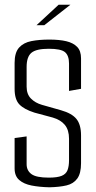

<svg xmlns="http://www.w3.org/2000/svg" viewBox="-20 -791 408 815"><path d="M190 4Q147 3 114 -3.5Q81 -10 61.5 -27Q42 -44 42 -76V-205L93 -212V-94Q93 -67 113.5 -52Q134 -37 187 -37Q223 -37 241.5 -44.5Q260 -52 266.5 -68.5Q273 -85 273 -111V-202Q273 -239 255.5 -260.5Q238 -282 204 -292L126 -313Q82 -327 62 -348Q42 -369 42 -414V-524Q42 -568 61 -589Q80 -610 113 -616.5Q146 -623 189 -623Q232 -623 261.5 -616Q291 -609 307.5 -592Q324 -575 324 -543V-414L273 -405V-521Q273 -555 256 -569.5Q239 -584 187 -584Q134 -584 113.5 -567Q93 -550 93 -507V-423Q93 -391 111.5 -372.5Q130 -354 158 -346L239 -323Q285 -310 304.5 -286Q324 -262 324 -216V-98Q324 -55 308 -33Q292 -11 262.5 -4Q233 3 190 4ZM135 -684 229 -771H279L168 -684Z"/></svg>

Font: Smooch Sans Thin
Style: Regular
Weight: 400
Version: Version 1.010